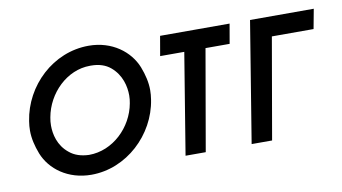

<svg xmlns="http://www.w3.org/2000/svg" viewBox="-56 -591 1283 721"><g transform="rotate(-10 585.5 -230.5)"><path d="M45 -230C43 -218 42 -205 42 -194C42 -165 49 -135 61 -104C86 -41 152 9 241 9C375 9 490 -99 510 -230C512 -242 513 -255 513 -266C513 -295 506 -325 494 -356C469 -419 403 -470 314 -470C178 -470 65 -362 45 -230ZM126 -230C142 -320 218 -395 306 -395C307 -395 309 -395 310 -395C340 -395 365 -387 384 -371C422 -339 432 -294 432 -260C432 -250 431 -240 429 -230C413 -141 336 -66 245 -66C215 -67 190 -75 171 -91C132 -122 123 -167 123 -199C123 -209 124 -220 126 -230Z M585 -460 572 -385H664L601 0H678L745 -385H837L850 -460Z M928 -460 853 0H931L998 -385H1157L1171 -460Z"/></g></svg>

Font: Jost
Style: Italic
Weight: 400
Italic angle: -5°
Version: Version 3.710